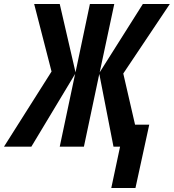

<svg xmlns="http://www.w3.org/2000/svg" viewBox="-87 -734 870 961"><path d="M470 207H591L660 -110H589L530 -366L763 -714H628L412 -372L485 -714H363L291 -372L212 -714H84L171 -376L-67 0H70L289 -364L212 0H333L410 -364L481 0H514Z"/></svg>

Font: Noto Sans ExtraCondensed
Style: Bold Italic
Weight: 700
Width: 2
Italic angle: -12°
Designer: Monotype Design Team
Foundry: Monotype Imaging Inc.
Version: Version 2.013